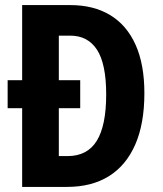

<svg xmlns="http://www.w3.org/2000/svg" viewBox="-20 -734 639 754"><path d="M256 -714Q348 -714 413 -674.5Q478 -635 512.5 -558Q547 -481 547 -368Q547 -248 511 -166Q475 -84 407.5 -42Q340 0 243 0H67V-309H10V-419H67V-714ZM256 -594H211V-419H295V-309H211V-121H245Q323 -121 360 -181Q397 -241 397 -363Q397 -483 361 -538.5Q325 -594 256 -594Z"/></svg>

Font: Noto Sans Display Condensed
Style: Bold
Weight: 700
Width: 3
Designer: Monotype Design Team
Foundry: Monotype Imaging Inc.
Version: Version 2.003